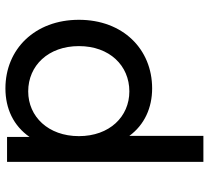

<svg xmlns="http://www.w3.org/2000/svg" viewBox="-51 -525 770 708"><g transform="rotate(-90 334.0 -171.0)"><path d="M362 -536C287 -536 224 -506 183 -447V-530H91V194H187V-79C228 -23 291 5 362 5C507 5 615 -103 615 -265C615 -427 507 -536 362 -536ZM351 -452C446 -452 518 -378 518 -265C518 -152 446 -79 351 -79C258 -79 186 -152 186 -265C186 -378 258 -452 351 -452Z"/></g></svg>

Font: Chess Sans Medium
Style: Regular
Weight: 500
Designer: Wolf Bōese
Foundry: Wolf Bōese
Version: Version 7.223;Glyphs 3.3 (3306)